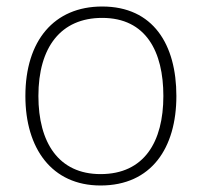

<svg xmlns="http://www.w3.org/2000/svg" viewBox="-20 -560 621 590"><path d="M522 -265C522 -423 451 -540 294 -540C146 -540 58 -435 58 -265C58 -104 139 10 289 10C445 10 522 -105 522 -265ZM98 -265C98 -415 167 -505 294 -505C429 -505 482 -401 482 -265C482 -124 423 -25 289 -25C160 -25 98 -122 98 -265Z"/></svg>

Font: Noto Sans Georgian ExtraLight
Style: Regular
Weight: 200
Designer: Monotype Design Team, Akaki Razmadze
Foundry: Google LLC
Version: Version 2.005